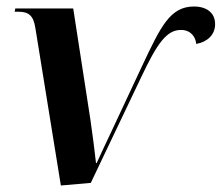

<svg xmlns="http://www.w3.org/2000/svg" viewBox="-20 -562 681 590"><path d="M89 -474 167 8 259 0 413 -323C463 -429 492 -470 536 -470C566 -470 581 -449 583 -427C616 -433 641 -454 641 -488C641 -521 617 -542 576 -542C503 -542 474 -481 417 -360L321 -155C306 -123 291 -92 277 -61H275C271 -98 265 -144 258 -193L205 -536H27L25 -526H35C67 -526 83 -516 89 -474Z"/></svg>

Font: Noto Serif Display SemiBold
Style: Italic
Weight: 600
Italic angle: -12°
Designer: Monotype Design Team
Foundry: Monotype Imaging Inc.
Version: Version 2.009